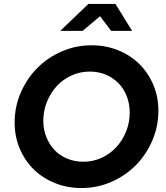

<svg xmlns="http://www.w3.org/2000/svg" viewBox="-20 -940 837 971"><path d="M781 -380Q781 -300 750 -228.5Q719 -157 666.5 -104Q614 -51 542.5 -20Q471 11 392 11Q320 11 258 -14Q196 -39 151 -83Q106 -127 80 -188Q54 -249 54 -320Q54 -400 85 -471.5Q116 -543 168.5 -596Q221 -649 292.5 -680Q364 -711 443 -711Q515 -711 577 -686Q639 -661 684 -617Q729 -573 755 -512Q781 -451 781 -380ZM636 -371Q636 -415 621 -453.5Q606 -492 579 -519.5Q552 -547 515 -562.5Q478 -578 434 -578Q385 -578 342 -558.5Q299 -539 267.5 -505Q236 -471 217.5 -425.5Q199 -380 199 -329Q199 -285 214.5 -246.5Q230 -208 256.5 -180.5Q283 -153 320.5 -137.5Q358 -122 401 -122Q450 -122 493 -141.5Q536 -161 567.5 -195Q599 -229 617.5 -274.5Q636 -320 636 -371ZM542 -784 486 -858 398 -784H285L427 -920H564L648 -784Z"/></svg>

Font: Red Hat Display
Style: Bold Italic
Weight: 700
Italic angle: -12°
Designer: Pentagram / MCKL
Foundry: Pentagram / MCKL
Version: Version 1.003; Red Hat Display Bold Italic